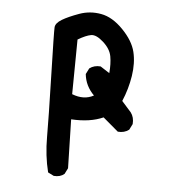

<svg xmlns="http://www.w3.org/2000/svg" viewBox="-45 -460 589 635"><g transform="rotate(5 250.0 -143.0)"><path d="M156.2 130.9 136.7 121.1Q123 66.4 123 4.9Q123 -56.6 119.1 -200.7Q115.2 -344.7 116.2 -358.9Q117.2 -373 137.7 -385.3Q158.2 -397.5 193.4 -410.2Q228.5 -422.9 266.1 -416Q303.7 -409.2 338.9 -373Q374 -336.9 382.8 -300.8Q391.6 -264.6 384.8 -220.7Q377.9 -176.8 360.4 -135.7L391.6 -100.6Q403.3 -85 401.4 -62.5L391.6 -43Q376 -31.2 354.5 -33.2L303.7 -76.2Q259.8 -56.6 197.3 -60.5L201.2 101.6L191.4 121.1Q177.7 132.8 156.2 130.9ZM265.6 -145.5Q236.3 -174.8 232.4 -213.9L242.2 -233.4Q257.8 -245.1 279.3 -243.2L309.6 -223.6Q312.5 -254.9 308.1 -279.3Q303.7 -303.7 279.8 -325.2Q255.9 -346.7 238.8 -343.8Q221.7 -340.8 195.3 -325.2L193.4 -143.6Q233.4 -127.9 265.6 -145.5Z"/></g></svg>

Font: NaikaiFont
Style: Regular
Weight: 400
Version: Version 1.67